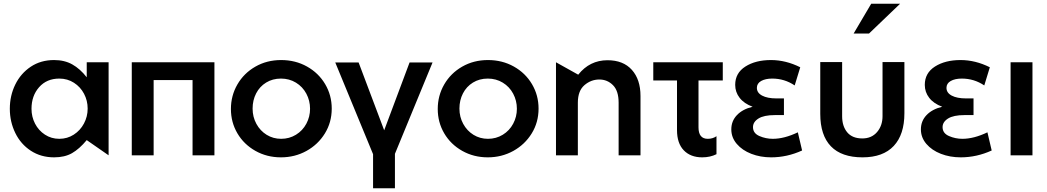

<svg xmlns="http://www.w3.org/2000/svg" viewBox="-20 -838 5649 1036"><path d="M300 -414Q344 -414 379 -391.5Q414 -369 433.5 -332Q453 -295 453 -252Q453 -209 433 -171.5Q413 -134 378 -111.5Q343 -89 300 -89Q257 -89 222.5 -111.5Q188 -134 169 -171Q150 -208 150 -251Q150 -321 191 -367.5Q232 -414 300 -414ZM566 -502H448V-421Q412 -467 370 -490.5Q328 -514 272 -514Q200 -514 146 -478Q92 -442 62.5 -382Q33 -322 33 -251Q33 -181 62.5 -120.5Q92 -60 146.5 -24.5Q201 11 272 11Q329 11 368.5 -11.5Q408 -34 448 -82L566 0Z M691 -502V0H809V-406H1019V0H1137V-502Z M1770 -252Q1770 -324 1734.5 -384Q1699 -444 1636.5 -479Q1574 -514 1497 -514Q1420 -514 1358 -478.5Q1296 -443 1261 -382.5Q1226 -322 1226 -250Q1226 -178 1261 -118.5Q1296 -59 1358 -24Q1420 11 1496 11Q1571 11 1633.5 -23.5Q1696 -58 1733 -118Q1770 -178 1770 -252ZM1653 -251Q1653 -208 1633 -170.5Q1613 -133 1577 -111Q1541 -89 1497 -89Q1454 -89 1419 -110.5Q1384 -132 1363.5 -169.5Q1343 -207 1343 -252Q1343 -297 1362 -334Q1381 -371 1416 -392.5Q1451 -414 1496 -414Q1541 -414 1577 -392Q1613 -370 1633 -332.5Q1653 -295 1653 -251Z M2111 -8 2314 -501H2190L2053 -135L1915 -501H1789L1993 -6V178H2111Z M2886 -252Q2886 -324 2850.5 -384Q2815 -444 2752.5 -479Q2690 -514 2613 -514Q2536 -514 2474 -478.5Q2412 -443 2377 -382.5Q2342 -322 2342 -250Q2342 -178 2377 -118.5Q2412 -59 2474 -24Q2536 11 2612 11Q2687 11 2749.5 -23.5Q2812 -58 2849 -118Q2886 -178 2886 -252ZM2769 -251Q2769 -208 2749 -170.5Q2729 -133 2693 -111Q2657 -89 2613 -89Q2570 -89 2535 -110.5Q2500 -132 2479.5 -169.5Q2459 -207 2459 -252Q2459 -297 2478 -334Q2497 -371 2532 -392.5Q2567 -414 2612 -414Q2657 -414 2693 -392Q2729 -370 2749 -332.5Q2769 -295 2769 -251Z M3258 -513Q3162 -513 3100 -435L2980 -502V0H3098V-284Q3098 -348 3133.5 -378.5Q3169 -409 3214 -409Q3257 -409 3287.5 -378.5Q3318 -348 3318 -284V0H3436V-320Q3436 -409 3389.5 -461Q3343 -513 3258 -513Z M3880 -502V-404H3749V-151Q3749 -89 3799 -89Q3826 -89 3846 -103V-6Q3812 11 3769 11Q3706 11 3669.5 -27Q3633 -65 3633 -136V-404H3505V-502Z M4150 -89Q4212 -89 4285 -124L4308 -26Q4227 11 4141 11Q4083 11 4034 -8Q3985 -27 3955.5 -61.5Q3926 -96 3926 -140Q3926 -185 3956.5 -217Q3987 -249 4041 -262Q3995 -279 3971 -310Q3947 -341 3947 -380Q3947 -444 4002 -479Q4057 -514 4140 -514Q4220 -514 4298 -475L4268 -377Q4213 -414 4147 -414Q4110 -414 4087 -401Q4064 -388 4064 -364Q4064 -337 4092.5 -322Q4121 -307 4169 -307H4210V-217H4161Q4102 -217 4072.5 -198.5Q4043 -180 4043 -152Q4043 -119 4077.5 -104Q4112 -89 4150 -89Z M4742 -503V-211Q4742 -160 4712.5 -125.5Q4683 -91 4633 -91Q4579 -91 4551.5 -124Q4524 -157 4524 -211V-503H4406V-224Q4406 -108 4463.5 -48.5Q4521 11 4634 11Q4745 11 4802.5 -50.5Q4860 -112 4860 -227V-503ZM4586 -657H4669L4837 -818H4681Z M5173 -89Q5235 -89 5308 -124L5331 -26Q5250 11 5164 11Q5106 11 5057 -8Q5008 -27 4978.5 -61.5Q4949 -96 4949 -140Q4949 -185 4979.5 -217Q5010 -249 5064 -262Q5018 -279 4994 -310Q4970 -341 4970 -380Q4970 -444 5025 -479Q5080 -514 5163 -514Q5243 -514 5321 -475L5291 -377Q5236 -414 5170 -414Q5133 -414 5110 -401Q5087 -388 5087 -364Q5087 -337 5115.5 -322Q5144 -307 5192 -307H5233V-217H5184Q5125 -217 5095.5 -198.5Q5066 -180 5066 -152Q5066 -119 5100.5 -104Q5135 -89 5173 -89Z M5551 -502H5433V0H5551Z"/></svg>

Font: Geom Medium
Style: Bold
Weight: 500
Version: Version 1.102